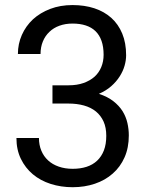

<svg xmlns="http://www.w3.org/2000/svg" viewBox="-20 -741 640 770"><path d="M190.4 -398.9V-325.7H254.9Q288.6 -325.7 316.7 -317.9Q344.7 -310.1 364.7 -293.9Q384.3 -277.8 395.3 -253.7Q406.2 -229.5 406.2 -196.3Q406.2 -162.6 396.7 -137.9Q387.2 -113.3 369.6 -96.7Q352.1 -80.1 327.1 -72Q302.2 -64 271.5 -64Q240.7 -64 215.6 -72.8Q190.4 -81.5 172.9 -97.7Q155.3 -113.8 145.8 -136.7Q136.2 -159.7 136.2 -187.5H45.9Q45.9 -140.6 63.7 -104Q81.5 -67.4 111.8 -42Q142.1 -16.6 183.3 -3.4Q224.6 9.8 271.5 9.8Q319.3 9.8 360.6 -4.2Q401.9 -18.1 432.1 -44.9Q462.4 -71.3 479.5 -109.9Q496.6 -148.4 496.6 -198.2Q496.6 -222.7 491 -247.6Q485.4 -272.5 471.7 -294.9Q457.5 -317.4 434.3 -335.4Q411.1 -353.5 376.5 -364.7Q405.3 -377 426 -395.3Q446.8 -413.6 460 -434.6Q473.1 -455.1 479.5 -477.1Q485.8 -499 485.8 -519.5Q485.8 -568.8 470.2 -606.4Q454.6 -644 426.3 -669.4Q397.9 -694.8 358.4 -707.8Q318.8 -720.7 271 -720.7Q221.7 -720.7 181.4 -705.3Q141.1 -689.9 112.3 -663.6Q83.5 -636.7 67.6 -600.8Q51.8 -564.9 51.8 -524.4H142.6Q142.6 -552.2 151.9 -574.7Q161.1 -597.2 178.2 -613.3Q194.8 -629.4 218.5 -637.9Q242.2 -646.5 271 -646.5Q300.8 -646.5 324 -638.9Q347.2 -631.3 362.8 -616.2Q378.9 -600.6 387.2 -576.9Q395.5 -553.2 395.5 -521.5Q395.5 -494.6 386.2 -472.2Q377 -449.7 359.4 -433.6Q341.3 -417.5 315.2 -408.2Q289.1 -398.9 254.9 -398.9Z"/></svg>

Font: RobotoMono Nerd Font
Style: Regular
Weight: 400
Monospace: yes
Designer: Google
Version: Version 3.000;Nerd Fonts 3.2.1